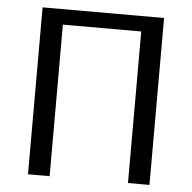

<svg xmlns="http://www.w3.org/2000/svg" viewBox="-51 -745 795 795"><g transform="rotate(5 347.0 -347.0)"><path d="M94.2 0V-693.8H599.1V0H509.8V-629.9H184.1V0Z"/></g></svg>

Font: CMU Sans Serif
Style: Medium
Weight: 500
Version: Version 0.7.0